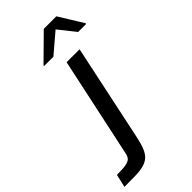

<svg xmlns="http://www.w3.org/2000/svg" viewBox="-393 -793 1058 1058"><g transform="rotate(-45 136.0 -264.0)"><path d="M-107 201 -90 125Q-40 125 -16.5 120Q7 115 16 103.5Q25 92 29 70L153 -510H254L134 57Q125 100 113.5 127.5Q102 155 85 170Q68 185 42.5 192Q17 199 -19.5 200Q-56 201 -107 201ZM50 -583 51 -588 194 -729H292L379 -588L378 -583H316L238 -681L123 -583Z"/></g></svg>

Font: Saira Expanded Medium
Style: Italic
Weight: 500
Width: 7
Italic angle: -12°
Designer: Hector Gatti with collaboration of the Omnibus-Type team
Foundry: Omnibus-Type
Version: Version 1.101